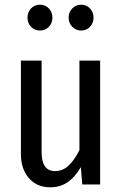

<svg xmlns="http://www.w3.org/2000/svg" viewBox="-20 -785 519 817"><path d="M406 0H330L324 -74Q299 -31 267.5 -9.5Q236 12 194 12Q137 12 103 -27Q69 -66 69 -129V-527H157V-138Q157 -57 214 -57Q247 -57 272 -80.5Q297 -104 318 -146V-527H406ZM203 -710Q203 -687 188 -671Q173 -655 150 -655Q127 -655 112 -671Q97 -687 97 -710Q97 -733 112 -749Q127 -765 150 -765Q173 -765 188 -749Q203 -733 203 -710ZM378 -710Q378 -687 363 -671Q348 -655 325 -655Q303 -655 287.5 -671Q272 -687 272 -710Q272 -733 287.5 -749Q303 -765 325 -765Q348 -765 363 -749Q378 -733 378 -710Z"/></svg>

Font: Fira Sans Compressed
Style: Regular
Weight: 400
Width: 1
Designer: bBox Type GmbH & Carrois Corporate GbR & Edenspiekermann AG
Foundry: bBox Type GmbH & Carrois Corporate GbR & Edenspiekermann AG
Version: Version 4.301